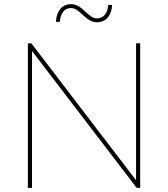

<svg xmlns="http://www.w3.org/2000/svg" viewBox="-20 -910 814 930"><path d="M115 0H135V-663L642 0H659V-700H639V-37L132 -700H115ZM450 -802C493 -802 521 -836 523 -886H504C502 -847 482 -821 450 -821C405 -821 381 -890 324 -890C281 -890 253 -856 251 -804H270C272 -845 292 -871 324 -871C369 -871 393 -802 450 -802Z"/></svg>

Font: Chess Sans Thin
Style: Regular
Weight: 100
Designer: Wolf Bōese
Foundry: Wolf Bōese
Version: Version 7.223;Glyphs 3.3 (3306)